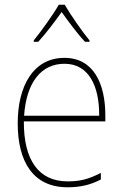

<svg xmlns="http://www.w3.org/2000/svg" viewBox="-20 -783 521 813"><path d="M254 -763H229C205 -721 154 -650 123 -612V-606H142C175 -642 214 -694 241 -732C269 -693 306 -642 340 -606H359V-612C331 -645 279 -720 254 -763ZM253 -538C119 -538 55 -416 55 -261C55 -100 119 10 266 10C322 10 365 -1 407 -23V-51C355 -24 319 -15 266 -15C144 -15 80 -105 81 -269H426V-295C426 -427 377 -538 253 -538ZM253 -513C355 -513 401 -420 400 -293H82C92 -438 157 -513 253 -513Z"/></svg>

Font: Noto Sans Sinhala UI SemiCondensed Thin
Style: Regular
Weight: 100
Width: 4
Designer: Jelle Bosma - Monotype Design Team
Foundry: Monotype Imaging Inc.
Version: Version 2.006